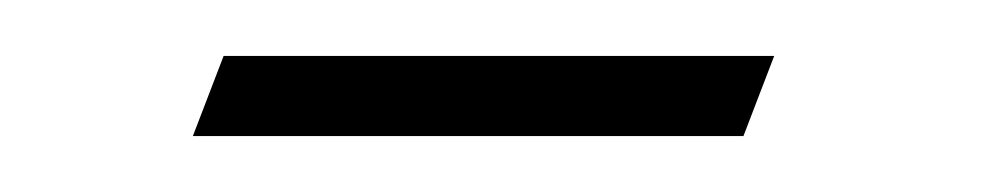

<svg xmlns="http://www.w3.org/2000/svg" viewBox="-20 -229 355 68"><path d="M243.3 -180.8H48.3L59.2 -209.2H254.2Z"/></svg>

Font: Sirivennela
Style: Regular
Weight: 400
Designer: Appaji Ambarisha Darbha
Foundry: Appaji Ambarisha Darbha
Version: Version 1.00; ttfautohint (v1.8.4.7-5d5b)